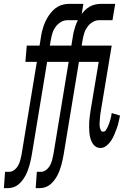

<svg xmlns="http://www.w3.org/2000/svg" viewBox="-65 -755 685 990"><path d="M-45 215 -39 131H-18Q-4 131 8.5 121.5Q21 112 28.5 98.5Q36 85 39.5 71Q43 57 46 43L125 -436H66L73 -520H139L146 -563Q148 -578 151.5 -592.5Q155 -607 160 -621.5Q165 -636 172 -650Q179 -664 188 -677Q197 -690 208.5 -701.5Q220 -713 233 -720.5Q246 -728 261 -731.5Q276 -735 290 -735H365L351 -651H284Q266 -651 250 -642Q234 -633 222.5 -617.5Q211 -602 205.5 -584.5Q200 -567 197 -549L192 -520H297L291 -436H178L99 43Q96 57 93.5 70.5Q91 84 87 97.5Q83 111 78 124.5Q73 138 66 151Q59 164 50 175.5Q41 187 29.5 196.5Q18 206 4 210.5Q-10 215 -24 215ZM119 215 125 131H146Q160 131 172.5 121.5Q185 112 192.5 98.5Q200 85 203.5 71Q207 57 210 43L289 -436H230L237 -520H303L310 -563Q312 -578 315.5 -592.5Q319 -607 324 -621.5Q329 -636 336 -650Q343 -664 352 -677Q361 -690 372.5 -701.5Q384 -713 397 -720.5Q410 -728 425 -731.5Q440 -735 454 -735H529L515 -651H448Q430 -651 414 -642Q398 -633 386.5 -617.5Q375 -602 369.5 -584.5Q364 -567 361 -549L356 -520H461L455 -436H342L263 43Q260 57 257.5 70.5Q255 84 251 97.5Q247 111 242 124.5Q237 138 230 151Q223 164 214 175.5Q205 187 193.5 196.5Q182 206 168 210.5Q154 215 140 215ZM453 8Q439 8 428 0.5Q417 -7 410.5 -19Q404 -31 400.5 -44Q397 -57 396 -71Q395 -85 394.5 -99Q394 -113 395 -127.5Q396 -142 398 -156Q400 -170 402 -185L444 -436H383L389 -520H511L453 -171Q452 -162 451 -153Q450 -144 449.5 -135.5Q449 -127 448.5 -118Q448 -109 449.5 -100.5Q451 -92 454.5 -84Q458 -76 467 -76Q476 -76 481.5 -84.5Q487 -93 491 -101.5Q495 -110 498 -119Q501 -128 503.5 -136.5Q506 -145 508 -154Q510 -163 511 -172L554 -159Q550 -142 546.5 -125.5Q543 -109 537 -93Q531 -77 524.5 -61Q518 -45 508.5 -30.5Q499 -16 484.5 -4Q470 8 453 8Z"/></svg>

Font: Iosevka Medium Extended
Style: Italic
Weight: 500
Width: 7
Italic angle: -9°
Monospace: yes
Designer: Belleve Invis
Foundry: Belleve Invis
Version: Version 32.5.0; ttfautohint (v1.8.4)